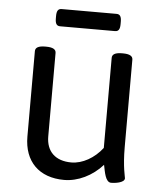

<svg xmlns="http://www.w3.org/2000/svg" viewBox="-51 -727 658 777"><g transform="rotate(5 278.5 -338.0)"><path d="M391 -682H168C154 -682 148 -673 148 -652V-642C148 -621 154 -612 168 -612H391C405 -612 411 -621 411 -642V-652C411 -673 405 -682 391 -682ZM431 -525H427C399 -525 387 -517 387 -503V-137C354 -94 306 -67 261 -67C196 -67 159 -103 159 -164V-503C159 -517 147 -525 119 -525H115C87 -525 75 -517 75 -503V-156C75 -55 136 6 238 6C294 6 352 -22 394 -69C400 -41 405 1 429 1C442 1 483 -3 483 -22C483 -27 471 -66 471 -148V-503C471 -517 459 -525 431 -525Z"/></g></svg>

Font: Asap
Style: Regular
Weight: 400
Designer: Pablo Cosgaya
Foundry: Pablo Cosgaya
Version: Version 1.007;PS 001.007;hotconv 1.0.70;makeotf.lib2.5.58329